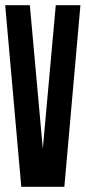

<svg xmlns="http://www.w3.org/2000/svg" viewBox="-20 -720 330 740"><path d="M195 -700H290L228 0H62L0 -700H95L145 -147Z"/></svg>

Font: Karantina
Style: Regular
Weight: 400
Designer: Rony Koch
Foundry: Rony Koch
Version: Version 1.000; ttfautohint (v1.8.3)